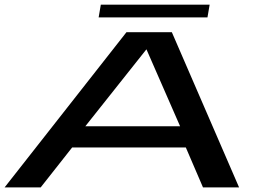

<svg xmlns="http://www.w3.org/2000/svg" viewBox="-22 -818 1174 838"><path d="M-2 0H155.5L293 -174.5H789L864 0H1021.5L728 -677.5H530ZM350.5 -267 616.5 -602H617.5L764 -267ZM408.5 -742H883.5L893 -797.5H418Z"/></svg>

Font: Anybody ExtraExpanded Medium
Style: Italic
Weight: 500
Width: 8
Italic angle: -10°
Version: Version 1.113;gftools[0.9.25]